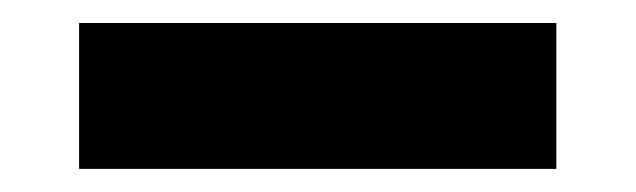

<svg xmlns="http://www.w3.org/2000/svg" viewBox="-20 -352 553 167"><path d="M48.8 -332V-205.1H463.9V-332Z"/></svg>

Font: Saman Dere
Style: Regular
Weight: 400
Designer: Tuna Ça_lar Gümü_
Foundry: Tuna Ça_lar Gümü_
Version: Version 1.001;hotconv 1.0.109;makeotfexe 2.5.65596